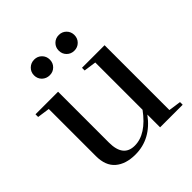

<svg xmlns="http://www.w3.org/2000/svg" viewBox="-198 -870 1022 1022"><g transform="rotate(-45 313.0 -359.5)"><path d="M186 -518V-135Q186 -26 272 -26Q358 -26 436 -132V-488L366 -498V-518H536V-30L606 -20V0H436V-96Q358 10 241 10Q169 10 127.5 -25.5Q86 -61 86 -133V-488L16 -498V-518ZM174 -628Q157 -645 157 -670Q157 -695 174.5 -712Q192 -729 217 -729Q242 -729 259 -712Q276 -695 276 -670Q276 -645 259 -628Q242 -611 217 -611Q192 -611 174 -628ZM360 -628Q343 -645 343 -670Q343 -695 360 -712Q377 -729 402 -729Q427 -729 444 -712Q461 -695 461 -670Q461 -645 444 -628Q427 -611 402 -611Q377 -611 360 -628Z"/></g></svg>

Font: Prata
Style: Regular
Weight: 400
Designer: Cyreal (www.cyreal.org)
Foundry: Cyreal (www.cyreal.org)
Version: Version 1.010